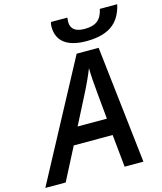

<svg xmlns="http://www.w3.org/2000/svg" viewBox="-193 -1032 955 1129"><g transform="rotate(-15 285.0 -467.0)"><path d="M403.8 -198.2H167L64.9 0H-59.1L323.2 -714.8H457L538.1 0H423.8ZM396 -299.8Q376.5 -502.9 373.8 -545.7Q371.1 -588.4 371.1 -613.8Q344.2 -545.9 301.8 -463.9L217.8 -299.8ZM628.9 -934.1Q609.9 -849.1 554 -810.1Q498 -771 398.9 -771Q312.5 -771 266.8 -804.9Q221.2 -838.9 221.2 -906.2Q221.2 -919.9 225.1 -934.1H325.2L323.2 -908.2Q323.2 -843.3 407.2 -843.3Q459 -843.3 486.1 -865Q513.2 -886.7 522.9 -934.1Z"/></g></svg>

Font: Open Sans Semibold
Style: Italic
Weight: 600
Italic angle: -12°
Foundry: Ascender Corporation
Version: Version 1.10